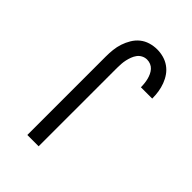

<svg xmlns="http://www.w3.org/2000/svg" viewBox="-218 -839 936 936"><g transform="rotate(45 250.0 -371.5)"><path d="M148 0V-540Q148 -564 150.5 -588Q153 -612 160.5 -634.5Q168 -657 180.5 -678Q193 -699 211.5 -714Q230 -729 253.5 -736Q277 -743 301 -743Q323 -743 345 -737Q367 -731 385.5 -718Q404 -705 417 -686.5Q430 -668 438 -646.5Q446 -625 449.5 -603Q453 -581 453 -558V-556H375V-557Q375 -570 373.5 -583Q372 -596 369 -608Q366 -620 360.5 -632Q355 -644 346.5 -653.5Q338 -663 326 -668Q314 -673 301 -673Q287 -673 274 -666.5Q261 -660 252.5 -648.5Q244 -637 239 -623.5Q234 -610 231 -596.5Q228 -583 227 -568.5Q226 -554 226 -540V0Z"/></g></svg>

Font: Iosevka Fuck
Style: Regular
Weight: 400
Monospace: yes
Designer: Belleve Invis
Foundry: Belleve Invis
Version: Version 28.0.7; ttfautohint (v1.8.3)